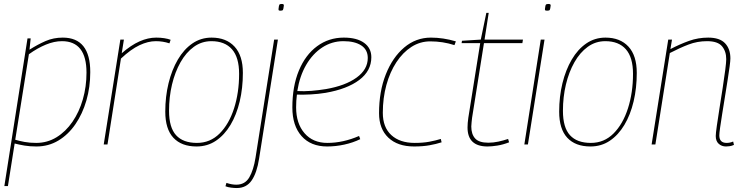

<svg xmlns="http://www.w3.org/2000/svg" viewBox="-20 -730 3765 970"><path d="M2 210 119 -536H135L129 -479Q170 -505 210 -522.5Q250 -540 297 -540Q436 -540 436 -366Q436 -290 416.5 -222.5Q397 -155 361 -102.5Q325 -50 275 -20Q225 10 164 10Q131 10 104 5.5Q77 1 54 -5L20 210ZM163 -8Q219 -8 265.5 -36.5Q312 -65 346 -114.5Q380 -164 398.5 -228Q417 -292 417 -363Q417 -522 293 -522Q254 -522 211.5 -504.5Q169 -487 126 -456L57 -24Q77 -18 103.5 -13Q130 -8 163 -8Z M606 -530 595 -461Q642 -502 685 -521Q728 -540 769 -540Q791 -540 810 -537Q829 -534 842 -529L836 -511Q803 -522 767 -522Q728 -522 684.5 -501.5Q641 -481 591 -434L523 0H504L588 -530Z M973 10Q897 10 856 -34Q815 -78 815 -166Q815 -242 831.5 -309.5Q848 -377 878.5 -429Q909 -481 952 -510.5Q995 -540 1049 -540Q1123 -540 1165 -494.5Q1207 -449 1207 -362Q1207 -285 1191 -217.5Q1175 -150 1144.5 -99Q1114 -48 1071 -19Q1028 10 973 10ZM975 -8Q1042 -8 1089.5 -55.5Q1137 -103 1162.5 -182.5Q1188 -262 1188 -357Q1188 -440 1152 -481Q1116 -522 1048 -522Q999 -522 959.5 -493.5Q920 -465 892 -415.5Q864 -366 849 -303Q834 -240 834 -170Q834 -86 869.5 -47Q905 -8 975 -8Z M1404 -710Q1415 -710 1414 -702Q1412 -684 1409.5 -680Q1407 -676 1397 -676Q1392 -676 1389.5 -677Q1387 -678 1387 -684Q1389 -703 1391.5 -706.5Q1394 -710 1404 -710ZM1384 -530 1289 71Q1278 143 1251.5 181.5Q1225 220 1176 220Q1164 220 1147.5 218Q1131 216 1119 211L1124 194Q1139 199 1151 201Q1163 203 1174 203Q1218 203 1239.5 166Q1261 129 1271 66L1365 -530Z M1800 -27Q1763 -9 1719.5 0.5Q1676 10 1633 10Q1550 10 1503.5 -42.5Q1457 -95 1457 -187Q1457 -294 1490 -373.5Q1523 -453 1582 -496.5Q1641 -540 1717 -540Q1783 -540 1819.5 -513.5Q1856 -487 1856 -441Q1856 -372 1795 -326Q1734 -280 1625 -261Q1588 -255 1550 -253Q1512 -251 1480 -252Q1476 -221 1476 -188Q1476 -106 1518.5 -57Q1561 -8 1634 -8Q1713 -8 1794 -43ZM1715 -522Q1657 -522 1608.5 -490.5Q1560 -459 1527 -402.5Q1494 -346 1482 -270Q1516 -268 1553 -271Q1590 -274 1627 -280Q1725 -297 1781.5 -338Q1838 -379 1838 -437Q1838 -479 1805 -500.5Q1772 -522 1715 -522Z M2072 10Q1989 10 1942 -34.5Q1895 -79 1895 -158Q1895 -268 1929 -354Q1963 -440 2022 -490Q2081 -540 2157 -540Q2219 -540 2283 -521L2276 -502Q2217 -521 2154 -521Q2102 -521 2058.5 -493Q2015 -465 1982.5 -415.5Q1950 -366 1932 -300.5Q1914 -235 1914 -160Q1914 -87 1957 -47.5Q2000 -8 2075 -8Q2117 -8 2149 -14Q2181 -20 2207 -28L2211 -11Q2183 -2 2149.5 4Q2116 10 2072 10Z M2547 -28 2552 -11Q2521 1 2492.5 5.5Q2464 10 2443 10Q2342 10 2342 -86Q2342 -96 2343 -109Q2344 -122 2346 -135L2406 -512H2312L2314 -524L2409 -530L2437 -665H2449L2428 -530H2622L2619 -512H2425L2365 -135Q2364 -123 2362.5 -112Q2361 -101 2361 -91Q2361 -52 2380.5 -30.5Q2400 -9 2447 -9Q2472 -9 2497.5 -14.5Q2523 -20 2547 -28Z M2751 -710Q2763 -710 2762 -702Q2760 -684 2757.5 -680Q2755 -676 2744 -676Q2739 -676 2736 -677Q2733 -678 2733 -684Q2735 -703 2738 -706.5Q2741 -710 2751 -710ZM2629 0 2712 -530H2731L2647 0Z M2963 10Q2887 10 2846 -34Q2805 -78 2805 -166Q2805 -242 2821.5 -309.5Q2838 -377 2868.5 -429Q2899 -481 2942 -510.5Q2985 -540 3039 -540Q3113 -540 3155 -494.5Q3197 -449 3197 -362Q3197 -285 3181 -217.5Q3165 -150 3134.5 -99Q3104 -48 3061 -19Q3018 10 2963 10ZM2965 -8Q3032 -8 3079.5 -55.5Q3127 -103 3152.5 -182.5Q3178 -262 3178 -357Q3178 -440 3142 -481Q3106 -522 3038 -522Q2989 -522 2949.5 -493.5Q2910 -465 2882 -415.5Q2854 -366 2839 -303Q2824 -240 2824 -170Q2824 -86 2859.5 -47Q2895 -8 2965 -8Z M3356 -530H3375L3367 -482Q3415 -507 3461 -523.5Q3507 -540 3558 -540Q3616 -540 3643 -511.5Q3670 -483 3670 -435Q3670 -423 3666 -393Q3662 -363 3655.5 -322.5Q3649 -282 3642 -238Q3635 -194 3628.5 -154Q3622 -114 3618 -85Q3614 -56 3614 -46Q3614 -8 3651 -8Q3668 -8 3684 -15L3688 2Q3677 7 3666.5 8.5Q3656 10 3648 10Q3626 10 3611 -3.5Q3596 -17 3596 -43Q3596 -56 3601.5 -94.5Q3607 -133 3615 -183.5Q3623 -234 3631 -285.5Q3639 -337 3644 -376.5Q3649 -416 3649 -431Q3649 -471 3627.5 -496.5Q3606 -522 3552 -522Q3503 -522 3458.5 -505Q3414 -488 3364 -462L3291 0H3272Z"/></svg>

Font: Georama Thin
Style: Italic
Weight: 100
Italic angle: -9°
Designer: Jean-Baptiste Levee
Foundry: Production Type
Version: Version 1.000